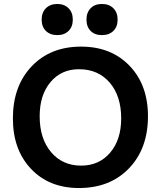

<svg xmlns="http://www.w3.org/2000/svg" viewBox="-20 -939 811 968"><path d="M551.5 -783Q530 -762 494 -762Q458 -762 437 -783Q416 -804 416 -840Q416 -876 437 -897.5Q458 -919 494 -919Q530 -919 551.5 -897.5Q573 -876 573 -840Q573 -804 551.5 -783ZM269 -762Q233 -762 211.5 -783Q190 -804 190 -840Q190 -876 211.5 -897.5Q233 -919 269 -919Q304 -919 325.5 -897.5Q347 -876 347 -840Q347 -804 325.5 -783Q304 -762 269 -762ZM378 9Q228 9 136.5 -87.5Q45 -184 45 -342Q45 -505 139.5 -604.5Q234 -704 389 -704Q540 -704 633 -607.5Q726 -511 726 -353Q726 -190 630.5 -90.5Q535 9 378 9ZM389 -104Q480 -104 535.5 -169.5Q591 -235 591 -342Q591 -455 533 -522.5Q475 -590 378 -590Q289 -590 234.5 -525Q180 -460 180 -353Q180 -240 237.5 -172Q295 -104 389 -104Z"/></svg>

Font: Cantarell
Style: Bold
Weight: 700
Designer: Dave Crossland, Nikolaus Waxweiler, Florian Fecher, Jacques Le Bailly, Eben Sorkin, Alexei Vanyashin, Alexios Zavras, Em
Version: Version 0.303